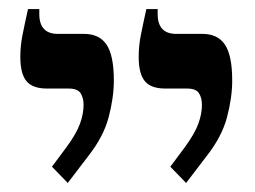

<svg xmlns="http://www.w3.org/2000/svg" viewBox="-20 -667 564 425"><path d="M392 -262 357 -298 389 -341Q411 -371 419 -393Q427 -415 427 -435Q427 -450 420.5 -460.5Q414 -471 394 -471H346Q314 -471 300.5 -487.5Q287 -504 287 -541Q287 -565 291.5 -588Q296 -611 304 -647H329V-636Q329 -592 370 -592H428Q462 -592 478 -568Q494 -544 494 -489Q494 -451 482.5 -407.5Q471 -364 437 -321ZM130 -262 95 -298 127 -341Q149 -371 157 -393Q165 -415 165 -435Q165 -450 158.5 -460.5Q152 -471 132 -471H84Q52 -471 38.5 -487.5Q25 -504 25 -541Q25 -565 29.5 -588Q34 -611 42 -647H67V-636Q67 -592 108 -592H166Q200 -592 216 -568Q232 -544 232 -489Q232 -451 220.5 -407.5Q209 -364 175 -321Z"/></svg>

Font: Noto Serif Hebrew Condensed SemiBold
Style: Regular
Weight: 600
Width: 3
Designer: Monotype Design Team
Foundry: Monotype Imaging Inc.
Version: Version 2.004; ttfautohint (v1.8.4.7-5d5b)